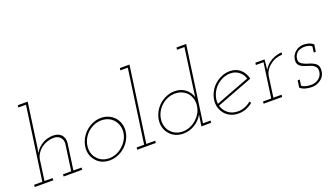

<svg xmlns="http://www.w3.org/2000/svg" viewBox="-69 -1242 2999 1742"><g transform="rotate(-20 1430.5 -371.0)"><path d="M316 -21 314 0H493L495 -21H416L451 -270Q457 -320 430 -351Q403 -382 349 -382Q292 -382 244.5 -353Q197 -324 170 -277L180 -322L240 -750H145L142 -729H216L116 -21H37L35 0H214L216 -21H137L164 -216Q169 -248 186 -274.5Q203 -301 229 -321Q254 -340 285.5 -350.5Q317 -361 350 -361Q393 -359 413.5 -333.5Q434 -308 430 -273L395 -21Z M591 -188Q585 -147 595.5 -112Q606 -77 629 -51Q651 -24 684 -9Q717 6 759 6Q799 6 837 -9Q875 -24 906 -51Q936 -77 956 -112Q976 -147 982 -188Q988 -228 977.5 -264Q967 -300 944 -327Q921 -353 887 -368.5Q853 -384 813 -384Q772 -384 734.5 -368.5Q697 -353 667 -327Q637 -300 617 -264Q597 -228 591 -188ZM612 -188Q617 -224 634.5 -255.5Q652 -287 679 -311Q706 -335 739.5 -348.5Q773 -362 809 -362Q845 -362 875.5 -348.5Q906 -335 926 -311Q946 -287 955.5 -255.5Q965 -224 960 -188Q955 -151 936.5 -120Q918 -89 891 -66Q864 -41 830 -27.5Q796 -14 760 -14Q724 -14 694.5 -27.5Q665 -41 645 -66Q624 -89 615.5 -120Q607 -151 612 -188Z M1027 -21 1025 0H1204L1206 -21H1120L1223 -750H1130L1127 -729H1199L1099 -21Z M1652 -51 1644 0H1738L1741 -21H1667L1770 -750H1677L1674 -729H1746L1697 -379Q1693 -351 1689.5 -323.5Q1686 -296 1682 -268Q1668 -318 1625.5 -350.5Q1583 -383 1523 -383Q1482 -383 1444.5 -367.5Q1407 -352 1377 -326Q1347 -300 1327 -264Q1307 -228 1301 -188Q1295 -147 1305.5 -112Q1316 -77 1339 -51Q1361 -24 1394.5 -9Q1428 6 1469 6Q1531 6 1582.5 -26.5Q1634 -59 1661 -109Q1659 -94 1656.5 -80Q1654 -66 1652 -51ZM1322 -188Q1327 -224 1344.5 -255.5Q1362 -287 1389 -311Q1416 -335 1449.5 -348.5Q1483 -362 1520 -362Q1556 -362 1586.5 -348.5Q1617 -335 1637 -311Q1657 -287 1666 -255.5Q1675 -224 1670 -188Q1665 -151 1647 -120Q1629 -89 1602 -66Q1575 -41 1541 -27.5Q1507 -14 1471 -14Q1434 -14 1405 -27.5Q1376 -41 1355 -65Q1335 -88 1326 -119.5Q1317 -151 1322 -188Z M2054 -362Q2101 -362 2135.5 -335.5Q2170 -309 2183 -266Q2101 -235 2019.5 -204Q1938 -173 1855 -141Q1850 -182 1864.5 -222Q1879 -262 1906 -293Q1934 -324 1972.5 -343Q2011 -362 2054 -362ZM2209 -255Q2203 -282 2190.5 -305Q2178 -328 2160 -344Q2140 -363 2113.5 -373Q2087 -383 2057 -383Q2016 -383 1978.5 -367.5Q1941 -352 1911 -326Q1881 -300 1861 -264Q1841 -228 1835 -188Q1829 -147 1839.5 -112Q1850 -77 1873 -50Q1895 -24 1928.5 -9Q1962 6 2003 6Q2042 6 2077 -8Q2112 -22 2142 -46Q2139 -50 2136 -54Q2133 -58 2130 -62Q2105 -40 2072 -27Q2039 -14 2005 -14Q1949 -14 1910.5 -44Q1872 -74 1859 -122Q1947 -156 2034 -188.5Q2121 -221 2209 -255Z M2247 -21 2245 0H2424L2426 -21H2347L2374 -216Q2378 -247 2395 -273.5Q2412 -300 2437 -318Q2461 -338 2491.5 -349Q2522 -360 2555 -361L2558 -382Q2532 -381 2506 -373.5Q2480 -366 2457 -353Q2433 -340 2413.5 -320.5Q2394 -301 2380 -277Q2382 -291 2383 -301.5Q2384 -312 2386 -326L2390 -375H2302L2299 -354H2373L2326 -21Z M2598 -27Q2616 -9 2647 -0.5Q2678 8 2708 8Q2739 8 2764 -2.5Q2789 -13 2806 -29Q2822 -44 2830.5 -61.5Q2839 -79 2841 -102Q2844 -135 2833 -153.5Q2822 -172 2801 -183Q2781 -195 2756 -201.5Q2731 -208 2711 -218Q2690 -227 2677.5 -241.5Q2665 -256 2670 -283Q2672 -304 2682.5 -318.5Q2693 -333 2706 -343Q2719 -351 2737 -355Q2755 -359 2768 -359Q2787 -359 2805 -354.5Q2823 -350 2839 -338L2831 -281H2851L2861 -348Q2852 -358 2836 -365.5Q2820 -373 2805 -376Q2789 -379 2777.5 -379.5Q2766 -380 2765 -380Q2746 -380 2726.5 -373.5Q2707 -367 2691 -354Q2675 -341 2663 -322.5Q2651 -304 2648 -279Q2644 -248 2656 -230.5Q2668 -213 2688 -204Q2709 -194 2733.5 -187Q2758 -180 2779 -171Q2799 -161 2811 -145Q2823 -129 2819 -99Q2816 -77 2806 -61.5Q2796 -46 2781 -35Q2765 -24 2748 -18.5Q2731 -13 2708 -13Q2684 -13 2660.5 -18.5Q2637 -24 2620 -37L2628 -94H2608Z"/></g></svg>

Font: Josefin Slab Thin ExtraLight
Style: Italic
Weight: 250
Italic angle: -12°
Version: Version 2.000